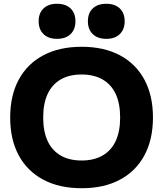

<svg xmlns="http://www.w3.org/2000/svg" viewBox="-20 -988 865 1018"><path d="M413 10Q295 10 210 -35Q125 -80 79.5 -164Q34 -248 34 -365Q34 -482 79.5 -566Q125 -650 210 -695Q295 -740 413 -740Q531 -740 615.5 -695Q700 -650 745.5 -566Q791 -482 791 -365Q791 -248 745.5 -164Q700 -80 615.5 -35Q531 10 413 10ZM413 -137Q478 -137 524 -163.5Q570 -190 593.5 -240.5Q617 -291 617 -365Q617 -439 593.5 -489.5Q570 -540 524 -566.5Q478 -593 413 -593Q347 -593 301.5 -566.5Q256 -540 232.5 -489.5Q209 -439 209 -365Q209 -291 232.5 -240.5Q256 -190 301.5 -163.5Q347 -137 413 -137ZM282 -782Q237 -782 211 -807Q185 -832 185 -875Q185 -919 211 -943.5Q237 -968 282 -968Q328 -968 354 -943.5Q380 -919 380 -875Q380 -832 354 -807Q328 -782 282 -782ZM544 -782Q498 -782 472 -807Q446 -832 446 -875Q446 -919 472 -943.5Q498 -968 544 -968Q589 -968 615 -943.5Q641 -919 641 -875Q641 -832 615 -807Q589 -782 544 -782Z"/></svg>

Font: M PLUS 2 Thin ExtraBold
Style: Regular
Weight: 800
Version: Version 1.001